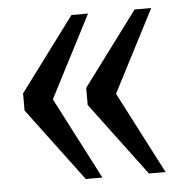

<svg xmlns="http://www.w3.org/2000/svg" viewBox="-42 -522 526 562"><g transform="rotate(-5 221.0 -241.0)"><path d="M212.4 -215.3V-265.6L373.5 -481.9H422.4L297.9 -240.7L422.4 0H373.5ZM26.9 -215.3V-265.6L188 -481.9H236.8L112.3 -240.7L236.8 0H188Z"/></g></svg>

Font: Charis SIL Viet
Style: Regular
Weight: 400
Foundry: SIL International
Version: Version 5.000